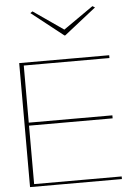

<svg xmlns="http://www.w3.org/2000/svg" viewBox="-61 -973 713 1018"><g transform="rotate(-5 295.5 -463.5)"><path d="M57 0V-660H536V-645H80V-341H525V-325H80V-14H546V0ZM151 -927 311 -816 470 -927 483 -919 313 -785H309L139 -919Z"/></g></svg>

Font: Panamera Thin
Style: Regular
Weight: 100
Designer: Bastien Sozeau
Foundry: NBR — Bastien Sozeau
Version: Version 3.003;gftools[0.9.33]